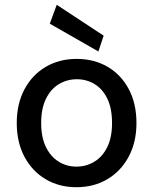

<svg xmlns="http://www.w3.org/2000/svg" viewBox="-20 -770 640 802"><path d="M299 12Q227 12 170.5 -21.5Q114 -55 82 -115.5Q50 -176 50 -256Q50 -337 82.5 -397.5Q115 -458 171.5 -491Q228 -524 300 -524Q373 -524 429.5 -491Q486 -458 518 -397.5Q550 -337 550 -256Q550 -176 517.5 -115.5Q485 -55 428.5 -21.5Q372 12 299 12ZM299 -74Q340 -74 374 -94.5Q408 -115 428 -155.5Q448 -196 448 -256Q448 -317 428.5 -357.5Q409 -398 375.5 -418.5Q342 -439 301 -439Q260 -439 226 -418.5Q192 -398 172 -357.5Q152 -317 152 -256Q152 -196 172 -155.5Q192 -115 225.5 -94.5Q259 -74 299 -74ZM391 -555 188 -671 217 -750 413 -621Z"/></svg>

Font: DM Sans 12pt Medium
Style: Regular
Weight: 500
Version: Version 4.004;gftools[0.9.30]